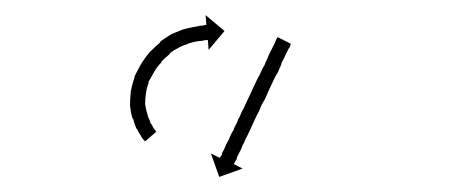

<svg xmlns="http://www.w3.org/2000/svg" viewBox="-20 -591 597 254"><path d="M170 -406Q170 -406 170 -406Q170 -406 170 -406Q170 -406 170 -406Q170 -406 170 -406Q168 -408 166 -412Q166 -412 166 -412Q166 -412 166 -412Q166 -412 166 -412Q166 -412 166 -412Q163 -416 161 -421Q161 -421 161 -421Q161 -421 160 -421Q160 -421 160 -421.5Q160 -422 160 -422Q158 -427 156 -434Q156 -434 156 -434Q156 -434 156 -434Q155 -435 155 -435Q155 -435 155 -435Q153 -442 152 -451Q152 -451 152 -451Q152 -451 152 -451Q152 -451 152 -451Q152 -451 152 -451Q152 -460 153 -469Q153 -469 153 -469.5Q153 -470 153 -470Q153 -470 153 -470Q153 -470 153 -470Q155 -480 158 -489Q158 -489 158 -489Q158 -489 158 -489Q158 -489 158 -489.5Q158 -490 158 -490Q162 -498 167 -507Q167 -507 167 -507Q167 -507 167 -507Q167 -507 167 -507Q167 -507 167 -507Q172 -515 178 -522Q178 -522 178 -522Q178 -522 178 -522Q178 -522 178 -522Q178 -522 178 -522Q185 -529 192 -535Q192 -535 192 -535.5Q192 -536 192 -536Q192 -536 192 -536Q192 -536 192 -536Q199 -541 207 -546Q207 -546 207 -546Q207 -546 207 -546Q207 -546 207 -546Q207 -546 207 -546Q215 -549 222 -552Q222 -552 222 -552Q222 -552 222 -552Q222 -552 222 -552Q222 -552 222 -552Q229 -554 235 -555Q235 -555 235 -555Q235 -555 235 -555Q235 -555 235 -555Q235 -555 235 -555Q240 -556 245 -557Q245 -557 245 -557Q245 -557 245 -557Q245 -557 245 -557Q245 -557 245 -557Q249 -557 251 -558Q251 -558 251 -558Q251 -558 251 -558Q251 -558 251 -558Q251 -558 251 -558Q252 -558 253 -558L252 -571L277 -550L256 -525L255 -538Q254 -538 253 -538Q253 -538 253 -538Q253 -538 253 -538Q253 -538 253 -538Q253 -538 253 -538Q251 -538 247 -537Q247 -537 247.5 -537Q248 -537 248 -537Q248 -537 248 -537Q248 -537 248 -537Q244 -537 239 -536Q239 -536 239 -536Q239 -536 239 -536Q239 -536 239 -536Q239 -536 239 -536Q234 -535 228 -533Q228 -533 228 -533Q228 -533 228 -533Q229 -533 229 -533Q229 -533 229 -533Q222 -531 216 -528Q216 -528 216 -528Q216 -528 216 -528Q217 -528 217 -528Q217 -528 217 -528Q210 -525 204 -520Q204 -520 204 -520Q204 -520 204 -520Q205 -520 205 -520Q205 -520 205 -520Q199 -515 193 -509Q193 -509 193 -509Q193 -509 193 -509Q193 -509 193.5 -509Q194 -509 194 -509Q188 -503 184 -496Q184 -496 184 -496Q184 -496 184 -496Q184 -496 184 -496Q184 -496 184 -496Q180 -489 176 -482Q176 -482 176 -482Q176 -482 177 -482Q177 -482 177 -482Q177 -482 177 -482Q174 -475 173 -467Q173 -467 173 -467Q173 -467 173 -467Q173 -467 173 -467Q173 -467 173 -467Q172 -460 172 -452Q172 -452 172 -452.5Q172 -453 172 -453Q172 -453 172 -453Q172 -453 172 -453Q173 -446 175 -440Q175 -440 175 -440Q175 -440 175 -440Q175 -440 175 -440Q175 -440 175 -440Q176 -435 179 -430Q179 -430 179 -430Q179 -430 179 -430Q179 -430 178.5 -430Q178 -430 178 -430Q181 -426 183 -422Q183 -422 183 -422Q183 -422 183 -422Q183 -423 182.5 -423Q182 -423 182 -423Q184 -420 186 -418Q186 -418 186 -418Q186 -418 186 -418Q186 -418 186 -418Q186 -418 186 -418Q186 -417 187 -417L172 -404Q171 -405 170 -406ZM364 -532Q364 -530 363.5 -529Q363 -528 362 -527Q361 -525 360 -523Q359 -521 358 -519Q355 -512 353 -509Q352 -505 350.5 -502Q349 -499 348 -496Q344 -490 341 -483Q339 -479 337.5 -475.5Q336 -472 334 -468Q333 -465 331 -461Q329 -457 327 -454Q325 -450 323.5 -446Q322 -442 320 -439Q318 -435 316.5 -431.5Q315 -428 313 -424Q310 -417 307 -411Q305 -408 304 -405Q303 -402 301 -399Q299 -393 296 -388Q295 -386 294 -384Q293 -382 293 -380Q292 -379 291.5 -378Q291 -377 290 -375Q289 -374 289 -374L301 -368L270 -357L259 -388L271 -382Q271 -383 271.5 -383.5Q272 -384 272 -384Q273 -385 273.5 -386.5Q274 -388 274 -389Q277 -394 278 -397Q279 -400 280.5 -402.5Q282 -405 283 -407Q284 -410 285.5 -413Q287 -416 289 -419Q290 -423 292 -426Q294 -429 295 -433Q297 -436 298.5 -440Q300 -444 302 -447Q304 -451 305.5 -454.5Q307 -458 309 -462Q312 -468 316 -477Q318 -481 319.5 -484.5Q321 -488 323 -491Q325 -495 326.5 -498.5Q328 -502 330 -505Q331 -508 332.5 -511Q334 -514 335 -517Q337 -521 340 -527Q341 -529 342 -531Q343 -533 344 -535Q345 -537 346 -540Q347 -541 347 -541.5Q347 -542 347 -542L365 -533Q365 -533 365 -532.5Q365 -532 364 -532Z"/></svg>

Font: FRB American Cursive Just Arrows
Style: Italic
Weight: 400
Italic angle: -25°
Version: Version 2.0;Modular Font Editor K font №1